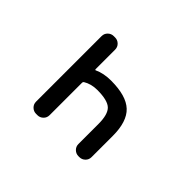

<svg xmlns="http://www.w3.org/2000/svg" viewBox="-141 -1029 1283 1283"><g transform="rotate(45 500.0 -388.0)"><path d="M702.1 -20.5Q678.7 -20.5 661.6 -37.1Q644.5 -53.7 644.5 -78.1V-267.6Q644.5 -357.4 610.4 -390.1Q576.2 -422.9 478.5 -422.9Q420.9 -422.9 377.9 -396.5Q372.1 -392.6 372.1 -384.8V-78.1Q372.1 -53.7 355 -37.1Q337.9 -20.5 314.5 -20.5H301.8Q278.3 -20.5 261.2 -37.1Q244.1 -53.7 244.1 -78.1V-697.3Q244.1 -721.7 261.2 -738.3Q278.3 -754.9 301.8 -754.9H314.5Q337.9 -754.9 355 -738.3Q372.1 -721.7 372.1 -697.3V-511.7Q372.1 -509.8 374 -508.3Q376 -506.8 377.9 -507.8Q429.7 -532.2 499 -532.2Q570.3 -532.2 622.1 -517.6Q673.8 -502.9 705.6 -473.1Q737.3 -443.4 752.9 -394.5Q768.6 -345.7 768.6 -279.3V-78.1Q768.6 -53.7 751.5 -37.1Q734.4 -20.5 710.9 -20.5Z"/></g></svg>

Font: Rounded Mgen+ 1m medium
Style: Regular
Weight: 500
Designer: [Source Han Sans]
Ryoko NISHIZUKA  (kana & ideographs); Paul D. Hunt (Latin, Greek & Cyrillic); Wenlong ZHANG  (bopomofo
Version: Version 1.059.20150602